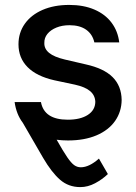

<svg xmlns="http://www.w3.org/2000/svg" viewBox="-20 -557 551 776"><path d="M260.7 -455.1Q231.4 -455.1 208 -445.6Q184.6 -436 171.6 -419.9Q158.7 -403.8 159.2 -383.8Q158.2 -359.9 178.5 -343.3Q198.7 -326.7 242.2 -316.4L326.2 -296.9Q399.4 -280.8 435.1 -245.4Q470.7 -210 471.7 -153.3Q471.2 -105.5 445.1 -68.1Q418.9 -30.8 370.1 -10Q321.3 10.7 254.9 10.7Q231 10.7 209 7.8Q235.8 55.2 251.7 78.4Q267.6 101.6 279.8 110.4Q292 119.1 306.6 119.1Q340.3 119.1 379.9 84L416 146.5Q393.6 168 364.3 183.6Q335 199.2 304.7 199.2Q256.8 199.2 222.7 169.4Q188.5 139.6 154.3 81.1L72.3 -60.5Q45.9 -95.2 39.1 -144.5H145.5Q158.7 -73.2 253.9 -73.2Q304.7 -73.2 334.7 -92.5Q364.7 -111.8 365.2 -145.5Q364.3 -171.4 344.5 -188.5Q324.7 -205.6 283.2 -214.8L200.2 -232.4Q128.4 -248.5 91.6 -285.6Q54.7 -322.8 54.7 -377.9Q54.7 -424.8 80.3 -460.9Q106 -497.1 152.3 -517.1Q198.7 -537.1 259.8 -537.1Q317.9 -537.1 361.6 -518.3Q405.3 -499.5 430.9 -465.3Q456.5 -431.2 461.9 -385.7H361.3Q354 -418.5 328.4 -436.8Q302.7 -455.1 260.7 -455.1Z"/></svg>

Font: Pretendard Medium
Style: Regular
Weight: 500
Designer: Base glyphs from Inter by Rasmus Andersson; Hangeul glyphs from Noto Sans CJK(Source Han Sans) by Jang Soo-young and Kan
Foundry: Kil Hyung-jin
Version: Version 1.309